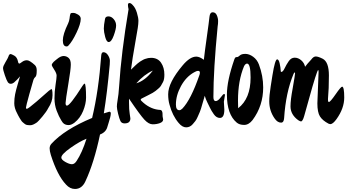

<svg xmlns="http://www.w3.org/2000/svg" viewBox="-20 -872 2288 1265"><path d="M298 -160Q286 -136 259.5 -104.5Q233 -73 224 -66Q197 -47 180.5 -47Q164 -47 156 -49Q148 -51 140.5 -57.5Q133 -64 128.5 -67.5Q124 -71 117.5 -81.5Q111 -92 109 -95Q107 -98 100 -111Q93 -124 93 -125Q74 -160 74 -191.5Q74 -223 79.5 -250.5Q85 -278 97 -318Q109 -358 112 -369Q97 -350 72 -328Q62 -320 50.5 -320Q39 -320 31.5 -330.5Q24 -341 12 -376Q0 -411 0 -423.5Q0 -436 16 -462.5Q32 -489 35 -498Q40 -516 50 -516Q55 -516 74 -505.5Q93 -495 99 -465Q101 -453 108 -453Q111 -453 125.5 -464Q140 -475 157.5 -475Q175 -475 210 -443Q222 -431 222 -409Q222 -387 219.5 -378Q217 -369 214 -366Q205 -359 200.5 -346.5Q196 -334 173.5 -252.5Q151 -171 151 -163Q151 -155 157 -155Q165 -155 221 -203Q277 -251 302 -274Q317 -285 319 -285Q326 -285 326 -243.5Q326 -202 298 -160Z M431 -572Q427 -566 419 -566Q394 -566 394 -606Q394 -646 429 -718Q436 -733 438 -749Q440 -765 440.5 -767.5Q441 -770 441.5 -771.5Q442 -773 442.5 -775.5Q443 -778 443.5 -779.5Q444 -781 445 -782.5Q446 -784 447 -785Q450 -787 463 -787Q476 -787 494 -776Q512 -765 512 -748Q512 -715 484 -656.5Q456 -598 431 -572ZM471 -64Q450 -48 432.5 -48Q415 -48 403.5 -55.5Q392 -63 383 -80Q368 -104 353.5 -142Q339 -180 339 -224Q339 -268 346 -313Q353 -358 353 -373.5Q353 -389 337 -413.5Q321 -438 321 -443Q321 -448 324.5 -453.5Q328 -459 333.5 -464.5Q339 -470 344.5 -474Q350 -478 357 -484Q380 -503 399 -503Q418 -503 432.5 -490Q447 -477 446.5 -445Q446 -413 431 -324Q412 -210 412 -193Q412 -176 421 -176Q441 -176 522 -304Q533 -321 537.5 -321Q542 -321 544.5 -296Q547 -271 547 -229.5Q547 -188 527.5 -140.5Q508 -93 471 -64Z M696 -595Q682 -595 673 -628.5Q664 -662 664 -684Q664 -706 672 -748Q675 -764 694.5 -764Q714 -764 729.5 -745.5Q745 -727 745 -704Q745 -681 729.5 -638Q714 -595 696 -595ZM688 -38Q679 -1 639 14Q600 200 543 322Q520 373 474 373Q441 373 415 344Q358 284 315 149Q307 123 307 105.5Q307 88 319 75Q405 -19 587 -95Q630 -274 647 -507Q649 -528 661 -528Q679 -528 691.5 -508.5Q704 -489 704 -471.5Q704 -454 703 -446Q686 -259 664 -125Q697 -136 700 -136Q710 -136 710 -125Q710 -114 706 -98.5Q702 -83 696 -64Q690 -45 688 -38ZM384 166Q384 180 410.5 195Q437 210 454 210Q471 210 485 188Q521 134 550 42Q506 59 445 102Q384 145 384 166Z M1051 -113Q1051 -102 1053 -96Q1055 -90 1055 -85Q1055 -69 1033.5 -61Q1012 -53 986 -53Q960 -53 931.5 -83.5Q903 -114 830 -222V-197Q830 -148 834.5 -123Q839 -98 839 -92Q839 -59 801 -59Q781 -59 773.5 -74.5Q766 -90 758 -123Q750 -156 750 -170Q750 -184 754.5 -210.5Q759 -237 760.5 -252.5Q762 -268 765 -305Q779 -525 827 -811Q823 -827 823 -839.5Q823 -852 833 -852Q843 -852 855 -838Q872 -821 882 -788Q892 -755 892 -735Q892 -715 887.5 -686.5Q883 -658 873 -602Q851 -479 843 -413Q845 -415 857 -426.5Q869 -438 872 -441Q875 -444 886 -453.5Q897 -463 902.5 -466Q908 -469 918.5 -475.5Q929 -482 937 -484Q956 -491 975 -491Q1019 -491 1041 -459Q1063 -427 1063 -380Q1063 -348 1054 -331.5Q1045 -315 1040 -306.5Q1035 -298 1023 -288L1005 -273Q992 -262 955 -244Q918 -226 912.5 -222.5Q907 -219 907 -215.5Q907 -212 912 -207Q962 -157 1022 -149L1033 -148Q1053 -148 1051 -113ZM878 -323Q937 -341 987 -407Q929 -381 878 -323Z M1458 -150Q1458 -95 1429 -95Q1406 -95 1389 -119Q1372 -143 1363 -162.5Q1354 -182 1345 -199.5Q1336 -217 1329 -241Q1328 -238 1323 -220L1315 -193Q1303 -149 1296.5 -134.5Q1290 -120 1282.5 -102.5Q1275 -85 1267 -74.5Q1259 -64 1250 -54Q1232 -33 1206.5 -33Q1181 -33 1157 -62Q1116 -110 1097 -182Q1088 -212 1088 -251Q1088 -290 1112 -337.5Q1136 -385 1184 -442Q1232 -499 1273 -499Q1295 -499 1323 -478Q1329 -532 1343 -631Q1357 -730 1360 -760.5Q1363 -791 1381.5 -791Q1400 -791 1408.5 -771.5Q1417 -752 1417 -733Q1417 -714 1414 -698Q1386 -412 1386 -233Q1386 -206 1401 -206Q1416 -206 1433.5 -229.5Q1451 -253 1456.5 -253Q1462 -253 1462 -245L1455 -202ZM1258 -395Q1206 -366 1172.5 -305Q1139 -244 1139 -183Q1139 -146 1162 -146Q1171 -146 1182 -157Q1238 -216 1293 -375Q1297 -385 1297 -393Q1297 -405 1285.5 -405Q1274 -405 1258 -395Z M1644 -81Q1619 -49 1588.5 -49Q1558 -49 1540 -64Q1475 -118 1475 -249Q1475 -340 1524 -481Q1528 -491 1531 -493.5Q1534 -496 1541.5 -496Q1549 -496 1560 -506.5Q1571 -517 1596.5 -517Q1622 -517 1648 -498Q1674 -479 1686 -447Q1714 -372 1714 -296Q1714 -175 1644 -81ZM1608 -453Q1597 -453 1588 -436Q1548 -341 1548 -209Q1548 -176 1549 -159Q1631 -222 1631 -361Q1631 -453 1608 -453Z M2079 -398Q2079 -410 2077 -410Q2073 -410 2068 -394Q2050 -348 1984 -107Q1974 -72 1963 -72Q1958 -72 1945 -80Q1894 -117 1894 -171Q1894 -214 1908 -288Q1924 -380 1924 -387.5Q1924 -395 1921.5 -395Q1919 -395 1914 -385Q1863 -263 1852 -94Q1850 -64 1832 -64Q1808 -64 1789 -92Q1754 -142 1754 -204Q1754 -243 1763.5 -303Q1773 -363 1775 -376Q1792 -481 1806 -481Q1817 -481 1823 -452.5Q1829 -424 1829 -411Q1829 -398 1833 -398Q1844 -398 1855 -421.5Q1866 -445 1882 -468.5Q1898 -492 1921.5 -492Q1945 -492 1965 -474.5Q1985 -457 1990 -432Q2002 -449 2030 -479Q2045 -500 2060.5 -500Q2076 -500 2106 -485Q2147 -464 2147 -375Q2147 -286 2141 -222V-215Q2141 -200 2147 -200Q2156 -200 2191 -250.5Q2226 -301 2234 -301Q2248 -301 2248 -229.5Q2248 -158 2197 -87Q2173 -54 2156 -54L2145 -57Q2105 -78 2088 -105Q2071 -132 2071 -191Z"/></svg>

Font: Ma Shan Zheng
Style: Regular
Weight: 400
Designer: ZhongQi
Foundry: ZhongQi
Version: Version 2.001